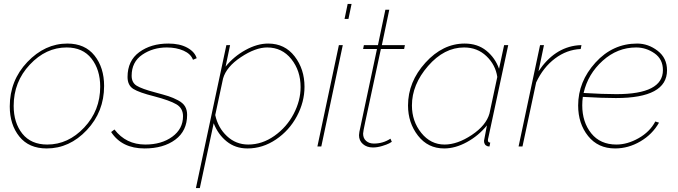

<svg xmlns="http://www.w3.org/2000/svg" viewBox="-20 -750 3470 983"><path d="M30 -205Q30 -338 120 -432.5Q210 -527 325 -527Q415 -527 464 -465.5Q513 -404 513 -310Q513 -178 424.5 -84Q336 10 219 10Q128 10 79 -51Q30 -112 30 -205ZM493 -306Q493 -393 448.5 -450Q404 -507 321 -507Q215 -507 132.5 -419Q50 -331 50 -208Q50 -121 94.5 -65.5Q139 -10 222 -10Q329 -10 411 -97Q493 -184 493 -306Z M549 -74 566 -87Q625 -10 724 -10Q807 -10 862 -50Q917 -90 917 -155Q917 -196 883 -216Q849 -236 769 -257Q693 -276 663 -294.5Q633 -313 633 -356Q633 -439 693 -483Q753 -527 842 -527Q900 -527 938.5 -506Q977 -485 987 -452L968 -444Q957 -474 920 -490.5Q883 -507 834 -507Q763 -507 708.5 -470Q654 -433 654 -362Q654 -327 680 -311Q706 -295 774 -277Q819 -265 842.5 -257.5Q866 -250 891.5 -236.5Q917 -223 927.5 -205Q938 -187 938 -162Q938 -80 877.5 -35Q817 10 720 10Q604 10 549 -74Z M1139 -519H1158L1135 -409Q1177 -461 1237 -494Q1297 -527 1353 -527Q1438 -527 1488.5 -461.5Q1539 -396 1539 -306Q1539 -228 1500 -155Q1461 -82 1393 -36Q1325 10 1247 10Q1185 10 1140.5 -26Q1096 -62 1074 -119L1003 213H983ZM1519 -304Q1519 -388 1471.5 -447.5Q1424 -507 1348 -507Q1288 -507 1213.5 -457.5Q1139 -408 1122 -348L1082 -161Q1096 -96 1142 -53Q1188 -10 1251 -10Q1322 -10 1385 -54.5Q1448 -99 1483.5 -167Q1519 -235 1519 -304Z M1760 -730H1780L1764 -653H1744ZM1715 -519H1735L1625 0H1605Z M1818 -58Q1818 -63 1820 -75L1910 -499H1839L1843 -519H1915L1953 -700H1973L1935 -519H2053L2049 -499H1930L1850 -126Q1839 -75 1839 -66Q1839 -42 1854.5 -28.5Q1870 -15 1894 -15Q1941 -15 1979 -40L1986 -24Q1984 -22 1972.5 -16Q1961 -10 1936.5 -2.5Q1912 5 1889 5Q1858 5 1838 -12.5Q1818 -30 1818 -58Z M2069 -210Q2069 -331 2158 -429Q2247 -527 2359 -527Q2425 -527 2470 -490.5Q2515 -454 2535 -398L2561 -519H2582L2480 -44Q2478 -38 2478 -32Q2478 -20 2490 -20L2486 0Q2480 0 2477 -1Q2458 -7 2458 -29Q2458 -33 2473 -108Q2430 -55 2370.5 -22.5Q2311 10 2254 10Q2171 10 2120 -55.5Q2069 -121 2069 -210ZM2486 -169 2526 -356Q2517 -418 2470.5 -462.5Q2424 -507 2356 -507Q2254 -507 2171.5 -412Q2089 -317 2089 -210Q2089 -129 2137 -69.5Q2185 -10 2256 -10Q2322 -10 2395.5 -59Q2469 -108 2486 -169Z M2745 -519H2765L2737 -385Q2818 -506 2938 -518Q2944 -519 2957 -519L2953 -499Q2882 -496 2821.5 -450.5Q2761 -405 2725 -328L2655 0H2635Z M3133 -248Q3065 -248 2964 -254Q2961 -233 2961 -211Q2961 -125 3007 -67.5Q3053 -10 3136 -10Q3192 -10 3249.5 -42.5Q3307 -75 3335 -128L3354 -122Q3320 -62 3258.5 -26Q3197 10 3129 10Q3042 10 2991 -53.5Q2940 -117 2940 -210Q2940 -332 3028.5 -429.5Q3117 -527 3242 -527Q3299 -527 3347 -490Q3395 -453 3395 -390Q3395 -248 3133 -248ZM3237 -507Q3141 -507 3065.5 -439Q2990 -371 2968 -274Q3068 -268 3136 -268Q3374 -268 3374 -391Q3374 -447 3331 -477Q3288 -507 3237 -507Z"/></svg>

Font: Raleway-v4020 Thin
Style: Italic
Weight: 250
Italic angle: -12°
Designer: Matt McInerney, Pablo Impallari, Rodrigo Fuenzalida
Foundry: Matt McInerney, Pablo Impallari, Rodrigo Fuenzalida
Version: Version 4.020;PS 004.020;hotconv 1.0.88;makeotf.lib2.5.64775